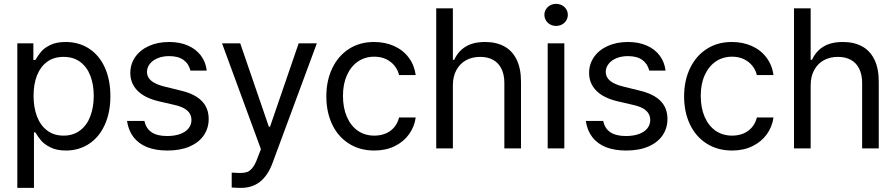

<svg xmlns="http://www.w3.org/2000/svg" viewBox="-20 -749 4522 969"><path d="M67.4 -530.3H148.4V-446.3H158.2Q173.8 -471.7 188.5 -489.3Q203.1 -506.8 233.9 -522Q264.6 -537.1 311.5 -537.1Q377.9 -537.1 429.2 -503.9Q480.5 -470.7 508.8 -408.7Q537.1 -346.7 537.1 -263.7Q537.1 -181.6 508.8 -119.1Q480.5 -56.6 429.2 -22.9Q377.9 10.7 312.5 10.7Q266.6 10.7 235.4 -4.9Q204.1 -20.5 188.5 -38.6Q172.9 -56.6 158.2 -81.1H151.4V199.2H67.4ZM300.8 -64.5Q349.6 -64.5 384.3 -90.8Q418.9 -117.2 436 -162.6Q453.1 -208 453.1 -265.6Q453.1 -322.3 436 -366.7Q418.9 -411.1 384.8 -436.5Q350.6 -461.9 300.8 -461.9Q252 -461.9 218.3 -437.5Q184.6 -413.1 167 -369.1Q149.4 -325.2 149.4 -265.6Q149.4 -206.1 167 -160.6Q184.6 -115.2 218.8 -89.8Q252.9 -64.5 300.8 -64.5Z M834 -465.8Q801.8 -465.8 776.4 -455.6Q751 -445.3 736.3 -426.8Q721.7 -408.2 721.7 -385.7Q721.7 -359.4 744.1 -340.8Q766.6 -322.3 812.5 -311.5L891.6 -292Q962.9 -275.4 998 -239.7Q1033.2 -204.1 1033.2 -148.4Q1033.2 -102.5 1008.8 -66.4Q984.4 -30.3 937.5 -9.8Q890.6 10.7 825.2 10.7Q765.6 10.7 722.7 -6.3Q679.7 -23.4 653.8 -57.1Q627.9 -90.8 621.1 -138.7H709Q716.8 -100.6 745.1 -81.5Q773.4 -62.5 823.2 -62.5Q860.4 -62.5 888.2 -72.3Q916 -82 931.2 -100.6Q946.3 -119.1 946.3 -143.6Q946.3 -171.9 925.3 -190.9Q904.3 -210 859.4 -219.7L779.3 -238.3Q710 -254.9 673.8 -291.5Q637.7 -328.1 637.7 -380.9Q637.7 -425.8 662.6 -461.4Q687.5 -497.1 731.9 -517.1Q776.4 -537.1 834 -537.1Q887.7 -537.1 928.7 -519Q969.7 -501 994.1 -468.3Q1018.6 -435.5 1023.4 -392.6H941.4Q932.6 -427.7 905.8 -446.8Q878.9 -465.8 834 -465.8Z M1149.4 197.3V122.1L1165 123Q1172.9 124 1190.4 124Q1211.9 124 1226.1 119.6Q1240.2 115.2 1254.4 97.7Q1268.6 80.1 1281.2 43.9L1296.9 3.9L1100.6 -530.3H1192.4L1336.9 -109.4H1342.8L1487.3 -530.3H1579.1L1354.5 76.2Q1331.1 137.7 1292 168.5Q1252.9 199.2 1196.3 199.2Q1170.9 199.2 1149.4 197.3Z M1627 -262.7Q1627 -342.8 1657.2 -405.3Q1687.5 -467.8 1741.7 -502.4Q1795.9 -537.1 1867.2 -537.1Q1923.8 -537.1 1969.2 -516.6Q2014.6 -496.1 2043 -458Q2071.3 -419.9 2078.1 -370.1H1994.1Q1988.3 -395.5 1971.7 -416.5Q1955.1 -437.5 1929.2 -450.2Q1903.3 -462.9 1869.1 -462.9Q1822.3 -462.9 1786.6 -438.5Q1751 -414.1 1731 -369.6Q1710.9 -325.2 1710.9 -265.6Q1710.9 -205.1 1730.5 -159.7Q1750 -114.3 1785.6 -89.4Q1821.3 -64.5 1869.1 -64.5Q1900.4 -64.5 1926.3 -75.2Q1952.1 -85.9 1969.7 -106.9Q1987.3 -127.9 1994.1 -156.2H2078.1Q2071.3 -108.4 2043.9 -70.8Q2016.6 -33.2 1971.7 -11.2Q1926.8 10.7 1869.1 10.7Q1795.9 10.7 1740.7 -24.4Q1685.5 -59.6 1656.2 -121.6Q1627 -183.6 1627 -262.7Z M2265.6 0H2181.6V-707H2265.6V-447.3H2272.5Q2292 -490.2 2330.1 -513.7Q2368.2 -537.1 2428.7 -537.1Q2484.4 -537.1 2524.9 -515.1Q2565.4 -493.2 2587.4 -448.2Q2609.4 -403.3 2609.4 -336.9V0H2525.4V-331.1Q2525.4 -372.1 2510.7 -401.9Q2496.1 -431.6 2468.8 -446.8Q2441.4 -461.9 2403.3 -461.9Q2363.3 -461.9 2332.5 -445.3Q2301.8 -428.7 2283.7 -396Q2265.6 -363.3 2265.6 -318.4Z M2744.1 -530.3H2828.1V0H2744.1ZM2727.5 -673.8Q2727.5 -689.5 2735.4 -702.1Q2743.2 -714.8 2756.8 -722.2Q2770.5 -729.5 2786.1 -729.5Q2802.7 -729.5 2816.4 -722.2Q2830.1 -714.8 2837.9 -702.1Q2845.7 -689.5 2845.7 -673.8Q2845.7 -659.2 2837.9 -646Q2830.1 -632.8 2816.4 -625.5Q2802.7 -618.2 2786.1 -618.2Q2770.5 -618.2 2756.8 -625.5Q2743.2 -632.8 2735.4 -646Q2727.5 -659.2 2727.5 -673.8Z M3149.4 -465.8Q3117.2 -465.8 3091.8 -455.6Q3066.4 -445.3 3051.8 -426.8Q3037.1 -408.2 3037.1 -385.7Q3037.1 -359.4 3059.6 -340.8Q3082 -322.3 3127.9 -311.5L3207 -292Q3278.3 -275.4 3313.5 -239.7Q3348.6 -204.1 3348.6 -148.4Q3348.6 -102.5 3324.2 -66.4Q3299.8 -30.3 3252.9 -9.8Q3206.1 10.7 3140.6 10.7Q3081.1 10.7 3038.1 -6.3Q2995.1 -23.4 2969.2 -57.1Q2943.4 -90.8 2936.5 -138.7H3024.4Q3032.2 -100.6 3060.5 -81.5Q3088.9 -62.5 3138.7 -62.5Q3175.8 -62.5 3203.6 -72.3Q3231.4 -82 3246.6 -100.6Q3261.7 -119.1 3261.7 -143.6Q3261.7 -171.9 3240.7 -190.9Q3219.7 -210 3174.8 -219.7L3094.7 -238.3Q3025.4 -254.9 2989.3 -291.5Q2953.1 -328.1 2953.1 -380.9Q2953.1 -425.8 2978 -461.4Q3002.9 -497.1 3047.4 -517.1Q3091.8 -537.1 3149.4 -537.1Q3203.1 -537.1 3244.1 -519Q3285.2 -501 3309.6 -468.3Q3334 -435.5 3338.9 -392.6H3256.8Q3248 -427.7 3221.2 -446.8Q3194.3 -465.8 3149.4 -465.8Z M3432.6 -262.7Q3432.6 -342.8 3462.9 -405.3Q3493.2 -467.8 3547.4 -502.4Q3601.6 -537.1 3672.9 -537.1Q3729.5 -537.1 3774.9 -516.6Q3820.3 -496.1 3848.6 -458Q3877 -419.9 3883.8 -370.1H3799.8Q3793.9 -395.5 3777.3 -416.5Q3760.7 -437.5 3734.9 -450.2Q3709 -462.9 3674.8 -462.9Q3627.9 -462.9 3592.3 -438.5Q3556.6 -414.1 3536.6 -369.6Q3516.6 -325.2 3516.6 -265.6Q3516.6 -205.1 3536.1 -159.7Q3555.7 -114.3 3591.3 -89.4Q3627 -64.5 3674.8 -64.5Q3706.1 -64.5 3731.9 -75.2Q3757.8 -85.9 3775.4 -106.9Q3793 -127.9 3799.8 -156.2H3883.8Q3877 -108.4 3849.6 -70.8Q3822.3 -33.2 3777.3 -11.2Q3732.4 10.7 3674.8 10.7Q3601.6 10.7 3546.4 -24.4Q3491.2 -59.6 3461.9 -121.6Q3432.6 -183.6 3432.6 -262.7Z M4071.3 0H3987.3V-707H4071.3V-447.3H4078.1Q4097.7 -490.2 4135.7 -513.7Q4173.8 -537.1 4234.4 -537.1Q4290 -537.1 4330.6 -515.1Q4371.1 -493.2 4393.1 -448.2Q4415 -403.3 4415 -336.9V0H4331.1V-331.1Q4331.1 -372.1 4316.4 -401.9Q4301.8 -431.6 4274.4 -446.8Q4247.1 -461.9 4209 -461.9Q4168.9 -461.9 4138.2 -445.3Q4107.4 -428.7 4089.4 -396Q4071.3 -363.3 4071.3 -318.4Z"/></svg>

Font: Pretendard Std Variable
Style: Regular
Weight: 400
Designer: Base glyphs from Inter by Rasmus Andersson; Hangeul glyphs from Noto Sans CJK(Source Han Sans) by Jang Soo-young and Kan
Foundry: Kil Hyung-jin
Version: Version 1.309;Glyphs 3.2 (3225)